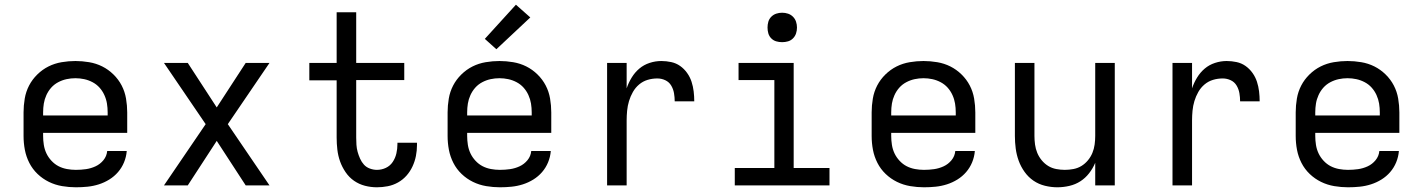

<svg xmlns="http://www.w3.org/2000/svg" viewBox="-20 -787 6040 815"><path d="M302 8Q273 8 243.5 3Q214 -2 187.5 -15Q161 -28 139.5 -48.5Q118 -69 104.5 -95.5Q91 -122 85.5 -151Q80 -180 80 -210V-310Q80 -339 85 -368.5Q90 -398 103.5 -424Q117 -450 138.5 -471Q160 -492 186 -505Q212 -518 241.5 -523Q271 -528 300 -528Q329 -528 358.5 -523Q388 -518 414 -505Q440 -492 461.5 -471Q483 -450 496.5 -424Q510 -398 515 -368.5Q520 -339 520 -310V-223H163V-210Q163 -191 166 -172Q169 -153 177 -136Q185 -119 198.5 -104.5Q212 -90 228.5 -81.5Q245 -73 264 -69.5Q283 -66 302 -66Q324 -66 345 -69Q366 -72 385.5 -81Q405 -90 419 -107Q433 -124 435 -146H518Q516 -121 506.5 -98Q497 -75 481 -56.5Q465 -38 444 -25Q423 -12 399.5 -4.5Q376 3 351.5 5.5Q327 8 302 8ZM163 -297H437V-310Q437 -329 434 -347.5Q431 -366 423 -383.5Q415 -401 402.5 -415Q390 -429 373 -438Q356 -447 337.5 -451Q319 -455 300 -455Q281 -455 262.5 -451Q244 -447 227 -438Q210 -429 197.5 -415Q185 -401 177 -383.5Q169 -366 166 -347.5Q163 -329 163 -310Z M676 0 853 -260 676 -520H777L900 -331L1023 -520H1124L947 -260L1124 0H1023L900 -189L777 0Z M1580 8Q1554 8 1529 1.5Q1504 -5 1483 -19.5Q1462 -34 1447 -56Q1432 -78 1423.5 -102Q1415 -126 1412 -151.5Q1409 -177 1409 -203V-446H1293V-520H1409V-735H1492V-520H1696V-447H1492V-203Q1492 -188 1493 -172.5Q1494 -157 1498 -142.5Q1502 -128 1508.5 -113.5Q1515 -99 1525 -88Q1535 -77 1550 -71.5Q1565 -66 1580 -66Q1600 -66 1618 -74.5Q1636 -83 1647 -99.5Q1658 -116 1662.5 -135.5Q1667 -155 1667 -175V-181H1750V-171Q1750 -148 1745.5 -125Q1741 -102 1731 -80.5Q1721 -59 1705.5 -41.5Q1690 -24 1669.5 -12.5Q1649 -1 1626 3.5Q1603 8 1580 8Z M2102 8Q2073 8 2043.5 3Q2014 -2 1987.5 -15Q1961 -28 1939.5 -48.5Q1918 -69 1904.5 -95.5Q1891 -122 1885.5 -151Q1880 -180 1880 -210V-310Q1880 -339 1885 -368.5Q1890 -398 1903.5 -424Q1917 -450 1938.5 -471Q1960 -492 1986 -505Q2012 -518 2041.5 -523Q2071 -528 2100 -528Q2129 -528 2158.5 -523Q2188 -518 2214 -505Q2240 -492 2261.5 -471Q2283 -450 2296.5 -424Q2310 -398 2315 -368.5Q2320 -339 2320 -310V-223H1963V-210Q1963 -191 1966 -172Q1969 -153 1977 -136Q1985 -119 1998.5 -104.5Q2012 -90 2028.5 -81.5Q2045 -73 2064 -69.5Q2083 -66 2102 -66Q2124 -66 2145 -69Q2166 -72 2185.5 -81Q2205 -90 2219 -107Q2233 -124 2235 -146H2318Q2316 -121 2306.5 -98Q2297 -75 2281 -56.5Q2265 -38 2244 -25Q2223 -12 2199.5 -4.5Q2176 3 2151.5 5.5Q2127 8 2102 8ZM1963 -297H2237V-310Q2237 -329 2234 -347.5Q2231 -366 2223 -383.5Q2215 -401 2202.5 -415Q2190 -429 2173 -438Q2156 -447 2137.5 -451Q2119 -455 2100 -455Q2081 -455 2062.5 -451Q2044 -447 2027 -438Q2010 -429 1997.5 -415Q1985 -401 1977 -383.5Q1969 -366 1966 -347.5Q1963 -329 1963 -310ZM2087 -578 2038 -622 2170 -767 2231 -713Z M2557 0V-520H2640V-412Q2648 -436 2661.5 -458Q2675 -480 2694 -496Q2713 -512 2737.5 -520Q2762 -528 2787 -528Q2808 -528 2829 -523.5Q2850 -519 2867 -507Q2884 -495 2896.5 -477.5Q2909 -460 2915.5 -440Q2922 -420 2924.5 -399Q2927 -378 2927 -357H2844Q2844 -374 2841 -391.5Q2838 -409 2829 -424Q2820 -439 2804 -446.5Q2788 -454 2770 -454Q2749 -454 2729 -448Q2709 -442 2693 -428.5Q2677 -415 2666.5 -396.5Q2656 -378 2650 -358Q2644 -338 2642 -317Q2640 -296 2640 -276V0Z M3099 0V-74H3267V-447H3115V-520H3349V-74H3501V0ZM3300 -608Q3287 -608 3275 -611.5Q3263 -615 3254 -624Q3245 -633 3241.5 -645Q3238 -657 3238 -670Q3238 -683 3241.5 -695Q3245 -707 3254 -716Q3263 -725 3275 -729Q3287 -733 3300 -733Q3313 -733 3325 -729Q3337 -725 3346 -716Q3355 -707 3359 -695Q3363 -683 3363 -670Q3363 -657 3359 -645Q3355 -633 3346 -624Q3337 -615 3325 -611.5Q3313 -608 3300 -608Z M3902 8Q3873 8 3843.5 3Q3814 -2 3787.5 -15Q3761 -28 3739.5 -48.5Q3718 -69 3704.5 -95.5Q3691 -122 3685.5 -151Q3680 -180 3680 -210V-310Q3680 -339 3685 -368.5Q3690 -398 3703.5 -424Q3717 -450 3738.5 -471Q3760 -492 3786 -505Q3812 -518 3841.5 -523Q3871 -528 3900 -528Q3929 -528 3958.5 -523Q3988 -518 4014 -505Q4040 -492 4061.5 -471Q4083 -450 4096.5 -424Q4110 -398 4115 -368.5Q4120 -339 4120 -310V-223H3763V-210Q3763 -191 3766 -172Q3769 -153 3777 -136Q3785 -119 3798.5 -104.5Q3812 -90 3828.5 -81.5Q3845 -73 3864 -69.5Q3883 -66 3902 -66Q3924 -66 3945 -69Q3966 -72 3985.5 -81Q4005 -90 4019 -107Q4033 -124 4035 -146H4118Q4116 -121 4106.5 -98Q4097 -75 4081 -56.5Q4065 -38 4044 -25Q4023 -12 3999.5 -4.5Q3976 3 3951.5 5.5Q3927 8 3902 8ZM3763 -297H4037V-310Q4037 -329 4034 -347.5Q4031 -366 4023 -383.5Q4015 -401 4002.5 -415Q3990 -429 3973 -438Q3956 -447 3937.5 -451Q3919 -455 3900 -455Q3881 -455 3862.5 -451Q3844 -447 3827 -438Q3810 -429 3797.5 -415Q3785 -401 3777 -383.5Q3769 -366 3766 -347.5Q3763 -329 3763 -310Z M4468 8Q4442 8 4415.5 1.5Q4389 -5 4367 -20Q4345 -35 4329 -57.5Q4313 -80 4304 -105Q4295 -130 4291.5 -156.5Q4288 -183 4288 -210V-520H4371V-210Q4371 -192 4373.5 -173.5Q4376 -155 4383 -138Q4390 -121 4402 -106.5Q4414 -92 4429.5 -82.5Q4445 -73 4463.5 -69.5Q4482 -66 4500 -66Q4518 -66 4536.5 -69.5Q4555 -73 4570.5 -82.5Q4586 -92 4598 -106.5Q4610 -121 4617 -138Q4624 -155 4626.5 -173.5Q4629 -192 4629 -210V-520H4712V0H4629V-96Q4619 -72 4603 -51.5Q4587 -31 4566 -17.5Q4545 -4 4519.5 2Q4494 8 4468 8Z M4957 0V-520H5040V-412Q5048 -436 5061.5 -458Q5075 -480 5094 -496Q5113 -512 5137.5 -520Q5162 -528 5187 -528Q5208 -528 5229 -523.5Q5250 -519 5267 -507Q5284 -495 5296.5 -477.5Q5309 -460 5315.5 -440Q5322 -420 5324.5 -399Q5327 -378 5327 -357H5244Q5244 -374 5241 -391.5Q5238 -409 5229 -424Q5220 -439 5204 -446.5Q5188 -454 5170 -454Q5149 -454 5129 -448Q5109 -442 5093 -428.5Q5077 -415 5066.5 -396.5Q5056 -378 5050 -358Q5044 -338 5042 -317Q5040 -296 5040 -276V0Z M5702 8Q5673 8 5643.5 3Q5614 -2 5587.5 -15Q5561 -28 5539.5 -48.5Q5518 -69 5504.5 -95.5Q5491 -122 5485.5 -151Q5480 -180 5480 -210V-310Q5480 -339 5485 -368.5Q5490 -398 5503.5 -424Q5517 -450 5538.5 -471Q5560 -492 5586 -505Q5612 -518 5641.5 -523Q5671 -528 5700 -528Q5729 -528 5758.5 -523Q5788 -518 5814 -505Q5840 -492 5861.5 -471Q5883 -450 5896.5 -424Q5910 -398 5915 -368.5Q5920 -339 5920 -310V-223H5563V-210Q5563 -191 5566 -172Q5569 -153 5577 -136Q5585 -119 5598.5 -104.5Q5612 -90 5628.5 -81.5Q5645 -73 5664 -69.5Q5683 -66 5702 -66Q5724 -66 5745 -69Q5766 -72 5785.5 -81Q5805 -90 5819 -107Q5833 -124 5835 -146H5918Q5916 -121 5906.5 -98Q5897 -75 5881 -56.5Q5865 -38 5844 -25Q5823 -12 5799.5 -4.5Q5776 3 5751.5 5.5Q5727 8 5702 8ZM5563 -297H5837V-310Q5837 -329 5834 -347.5Q5831 -366 5823 -383.5Q5815 -401 5802.5 -415Q5790 -429 5773 -438Q5756 -447 5737.5 -451Q5719 -455 5700 -455Q5681 -455 5662.5 -451Q5644 -447 5627 -438Q5610 -429 5597.5 -415Q5585 -401 5577 -383.5Q5569 -366 5566 -347.5Q5563 -329 5563 -310Z"/></svg>

Font: Iosevka Fixed Extended
Style: Regular
Weight: 400
Width: 7
Monospace: yes
Designer: Belleve Invis
Foundry: Belleve Invis
Version: Version 24.1.1; ttfautohint (v1.8.4)